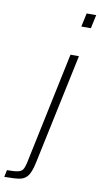

<svg xmlns="http://www.w3.org/2000/svg" viewBox="-199 -788 539 1030"><g transform="rotate(10 70.5 -273.0)"><path d="M170 -669 186 -743H238L222 -669ZM10 103 139 -510H185L58 90Q47 142 31.5 164Q16 186 -10.5 191.5Q-37 197 -97 197L-89 159Q-49 159 -30.5 155Q-12 151 -4 140Q4 129 10 103Z"/></g></svg>

Font: Saira Semi Condensed ExtraLight
Style: Italic
Weight: 200
Width: 4
Italic angle: -12°
Designer: Hector Gatti with collaboration of the Omnibus-Type team
Foundry: Omnibus-Type
Version: Version 1.001; ttfautohint (v1.8)